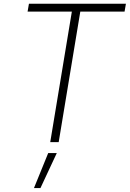

<svg xmlns="http://www.w3.org/2000/svg" viewBox="-20 -747 682 1009"><path d="M125 -686.1 132.1 -727.3H641.7L634.6 -686.1H402L288.4 0H244L357.6 -686.1ZM158.4 241.5 233.3 57.5H278.4L192.5 241.5Z"/></svg>

Font: Inter Extra Light  BETA
Style: Italic
Weight: 200
Italic angle: 9.39999°
Designer: Rasmus Andersson
Foundry: rsms
Version: Version 3.011;git-f93a4a705